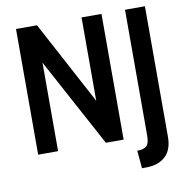

<svg xmlns="http://www.w3.org/2000/svg" viewBox="-92 -790 1035 1053"><g transform="rotate(-10 425.0 -264.0)"><path d="M66 -700H183L431 -236V-700H542V0H443L177 -493V0H66ZM605 73Q643 73 658 57.5Q673 42 673 2V-700H784V27Q784 99 744.5 135.5Q705 172 635 172H614Z"/></g></svg>

Font: Cabin Condensed SemiBold
Style: Regular
Weight: 600
Width: 3
Designer: Pablo Impallari
Foundry: Pablo Impallari. http://www.impallari.com Igino Marini. http://www.ikern.com
Version: Version 2.200